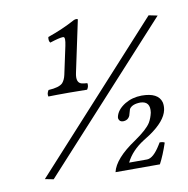

<svg xmlns="http://www.w3.org/2000/svg" viewBox="-80 -720 861 878"><g transform="rotate(-10 350.0 -281.5)"><path d="M659.7 -601.1 700.2 -592.8 102.1 62 62.5 54.2ZM461.4 -144Q445.3 -144 440.9 -158.7Q439.9 -163.6 440.9 -168Q447.8 -200.2 486.3 -224.1Q520.5 -244.6 564 -245.1Q641.1 -245.1 654.3 -198.2Q658.2 -181.6 654.3 -162.1Q643.6 -112.3 569.3 -61.5Q556.2 -52.7 540 -43Q480.5 -5.4 455.1 46.9H538.1Q567.4 46.9 601.6 -8.8Q603.5 -11.7 608.4 -20Q624.5 -20 631.3 -15.1Q612.8 40.5 592.3 79.1H386.2Q400.4 18.1 499 -47.9Q558.1 -88.4 575.7 -117.2Q586.9 -136.7 592.3 -161.1Q600.1 -212.9 553.7 -214.8Q514.6 -214.4 501.5 -193.8Q500.5 -192.4 494.1 -168.5Q493.7 -166 493.2 -165Q484.4 -144.5 461.4 -144ZM255.4 -570.8Q238.8 -570.3 195.3 -556.2Q187.5 -564.9 190.9 -583Q259.3 -606.4 319.8 -639.2Q332.5 -644 337.9 -639.2L287.1 -399.9Q277.3 -355 303.7 -347.7Q312.5 -345.2 330.1 -344.2Q333.5 -329.1 323.7 -314.9Q293 -315.9 240.2 -315.9Q173.8 -315.9 144 -314.9Q139.6 -328.6 149.9 -344.2Q199.7 -346.7 216.3 -363.8Q228 -377.4 232.9 -399.9L260.7 -529.8Q268.6 -567.4 259.8 -570.3Q257.3 -570.8 255.4 -570.8Z"/></g></svg>

Font: Linux Libertine Display Slanted O
Style: Slanted
Weight: 400
Designer: Philipp H. Poll
Foundry: Philipp H. Poll
Version: Version 5.0.9